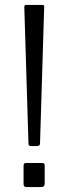

<svg xmlns="http://www.w3.org/2000/svg" viewBox="-20 -762 279 782"><path d="M162 -14Q162 0 146 0H89Q76 0 76 -12V-87Q76 -98 85 -98H153Q162 -98 162 -88ZM143 -178Q143 -173 140 -170Q137 -167 130 -167H107Q101 -167 98.5 -169.5Q96 -172 96 -177L79 -732Q79 -738 81 -740Q83 -742 87 -742H152Q161 -742 160 -734Z"/></svg>

Font: Libre Franklin Light
Style: Regular
Weight: 300
Designer: Pablo Impallari, Rodrigo Fuenzalida, Nhung Nguyen
Foundry: Impallari Type
Version: Version 3.000